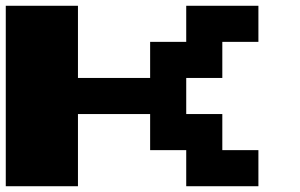

<svg xmlns="http://www.w3.org/2000/svg" viewBox="-20 -770 1040 665"><path d="M0 -125V-750H250V-500H500V-625H625V-750H875V-625H750V-500H625V-375H750V-250H875V-125H625V-250H500V-375H250V-125Z"/></svg>

Font: Press Start 2P
Style: Regular
Weight: 400
Designer: CodeMan38
Foundry: CodeMan38
Version: Version 3.000